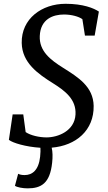

<svg xmlns="http://www.w3.org/2000/svg" viewBox="-20 -777 574 1023"><path d="M27.3 -31.7C47.9 -15.6 116.7 5.4 195.3 10.3C196.3 22 195.8 37.1 193.8 58.1C186 130.4 151.4 155.8 111.3 155.8C96.2 155.8 85 153.3 76.7 148.9L59.6 212.9C70.3 220.7 101.1 226.6 127 226.6C199.2 226.6 246.1 200.2 257.8 90.3C261.2 60.1 260.7 31.2 255.4 9.8C385.3 -1 481 -82.5 479 -212.9C477.1 -315.9 395.5 -365.7 317.4 -415C248.5 -458 188.5 -504.4 191.9 -585C195.8 -676.3 263.2 -699.7 321.3 -699.7C360.4 -699.7 399.9 -689 418.9 -674.8L432.6 -587.4H484.4L506.8 -715.3C480 -733.4 422.9 -756.8 329.6 -756.8C203.1 -756.8 93.3 -677.7 95.7 -548.3C97.7 -442.4 182.6 -383.3 262.2 -333.5C328.6 -292 386.7 -246.6 382.3 -167C377.4 -79.1 289.1 -44.9 228 -44.9C189.5 -44.9 143.1 -55.2 116.7 -73.2L104 -167.5H47.4Z"/></svg>

Font: Merriweather
Style: Italic
Weight: 400
Italic angle: -7.5°
Designer: Eben Sorkin
Foundry: Eben Sorkin
Version: Version 1.001